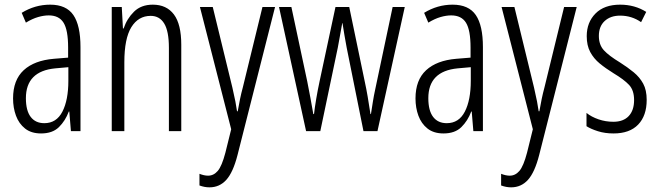

<svg xmlns="http://www.w3.org/2000/svg" viewBox="-20 -562 2825 823"><path d="M195 -542Q264 -542 294.5 -497.5Q325 -453 325 -360V0H284L277 -84H275Q260 -44 232.5 -17Q205 10 156 10Q114 10 87.5 -11Q61 -32 48.5 -66Q36 -100 36 -140Q36 -219 81.5 -261Q127 -303 211 -310L272 -315V-358Q272 -433 252.5 -464.5Q233 -496 189 -496Q168 -496 143.5 -489Q119 -482 91 -465L73 -507Q130 -542 195 -542ZM217 -269Q91 -257 91 -141Q91 -88 111.5 -61Q132 -34 170 -34Q222 -34 247.5 -83.5Q273 -133 273 -216V-274Z M635 -542Q694 -542 725.5 -500Q757 -458 757 -370V0H704V-357Q704 -428 684 -461Q664 -494 626 -494Q573 -494 543 -445.5Q513 -397 513 -295V0H459V-532H502L507 -440H510Q524 -482 554.5 -512Q585 -542 635 -542Z M837 -532H892L976 -187Q985 -148 989 -127Q993 -106 996 -85H999Q1004 -114 1009 -138Q1014 -162 1021 -188L1105 -532H1159L998 103Q979 177 950 209Q921 241 878 241Q867 241 856.5 239Q846 237 835 233V183Q855 191 872 191Q896 191 913.5 170.5Q931 150 946 93L971 -8Z M1466 -358Q1461 -384 1456.5 -411Q1452 -438 1448 -463H1447Q1442 -437 1437.5 -410Q1433 -383 1428 -358L1353 0H1292L1176 -532H1229L1297 -213Q1304 -178 1310.5 -143Q1317 -108 1323 -73H1326Q1329 -100 1335.5 -138.5Q1342 -177 1350 -214L1418 -532H1477L1544 -210Q1550 -183 1556 -148Q1562 -113 1568 -73H1570Q1575 -104 1578.5 -127Q1582 -150 1589 -182L1663 -532H1715L1598 0H1538Z M1920 -542Q1989 -542 2019.5 -497.5Q2050 -453 2050 -360V0H2009L2002 -84H2000Q1985 -44 1957.5 -17Q1930 10 1881 10Q1839 10 1812.5 -11Q1786 -32 1773.5 -66Q1761 -100 1761 -140Q1761 -219 1806.5 -261Q1852 -303 1936 -310L1997 -315V-358Q1997 -433 1977.5 -464.5Q1958 -496 1914 -496Q1893 -496 1868.5 -489Q1844 -482 1816 -465L1798 -507Q1855 -542 1920 -542ZM1942 -269Q1816 -257 1816 -141Q1816 -88 1836.5 -61Q1857 -34 1895 -34Q1947 -34 1972.5 -83.5Q1998 -133 1998 -216V-274Z M2130 -532H2185L2269 -187Q2278 -148 2282 -127Q2286 -106 2289 -85H2292Q2297 -114 2302 -138Q2307 -162 2314 -188L2398 -532H2452L2291 103Q2272 177 2243 209Q2214 241 2171 241Q2160 241 2149.5 239Q2139 237 2128 233V183Q2148 191 2165 191Q2189 191 2206.5 170.5Q2224 150 2239 93L2264 -8Z M2752 -134Q2752 -66 2715.5 -28Q2679 10 2610 10Q2573 10 2543 0.5Q2513 -9 2494 -21V-78Q2515 -61 2545.5 -50.5Q2576 -40 2609 -40Q2652 -40 2675 -64.5Q2698 -89 2698 -133Q2698 -175 2676.5 -198Q2655 -221 2610 -248Q2576 -269 2550.5 -290Q2525 -311 2510 -339Q2495 -367 2495 -407Q2495 -466 2532.5 -504Q2570 -542 2638 -542Q2701 -542 2750 -511L2728 -467Q2688 -495 2638 -495Q2597 -495 2572 -472Q2547 -449 2547 -408Q2547 -370 2568.5 -346.5Q2590 -323 2638 -294Q2671 -273 2696.5 -252Q2722 -231 2737 -203.5Q2752 -176 2752 -134Z"/></svg>

Font: Noto Sans Sinhala ExtraCondensed Light
Style: Regular
Weight: 300
Width: 2
Designer: Jelle Bosma - Monotype Design Team
Foundry: Monotype Imaging Inc.
Version: Version 2.006; ttfautohint (v1.8.4.7-5d5b)